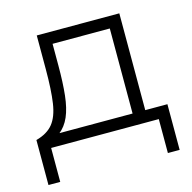

<svg xmlns="http://www.w3.org/2000/svg" viewBox="-95 -575 819 820"><g transform="rotate(-15 314.0 -165.0)"><path d="M446.5 0V-428H193.5V-332Q193.5 -256 187.5 -201Q181.5 -146 165.5 -109Q149.5 -72 120 -49.2Q90.5 -26.5 43.5 -15L20.5 -49Q70.5 -62.5 95.5 -93.5Q120.5 -124.5 129 -181.8Q137.5 -239 137.5 -332V-480H502.5V0ZM20.5 150V-49L71.5 -42L79.5 -52H600.5V150H548.5V0H72.5V150Z"/></g></svg>

Font: Geologica Cursive Thin
Style: Regular
Weight: 250
Designer: Sindre Bremnes, Frode Helland
Foundry: Monokrom Skriftforlag AS
Version: Version 1.010;gftools[0.9.28]